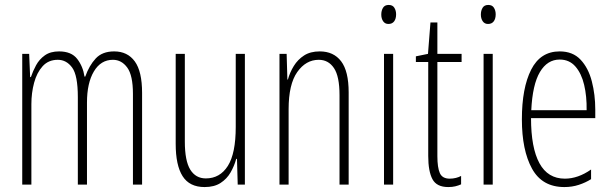

<svg xmlns="http://www.w3.org/2000/svg" viewBox="-20 -747 2474 777"><path d="M442 -539Q496 -539 525.5 -498.5Q555 -458 555 -371V0H518V-367Q518 -442 495 -473.5Q472 -505 437 -505Q388 -505 360 -458Q332 -411 332 -332V0H295V-354Q295 -442 272 -473.5Q249 -505 214 -505Q176 -505 152.5 -479Q129 -453 118 -412Q107 -371 107 -326V0H70V-529H98L102 -435H105Q113 -459 126 -483Q139 -507 161.5 -523Q184 -539 219 -539Q269 -539 292.5 -508.5Q316 -478 322 -437H325Q341 -482 367.5 -510.5Q394 -539 442 -539Z M971 -529V0H942L939 -104H936Q928 -75 913 -49Q898 -23 872.5 -6.5Q847 10 808 10Q747 10 719 -34Q691 -78 691 -165V-529H728V-174Q728 -96 750 -60.5Q772 -25 813 -25Q870 -25 902 -75.5Q934 -126 934 -233V-529Z M1274 -539Q1330 -539 1360.5 -499Q1391 -459 1391 -373V0H1354V-362Q1354 -438 1331.5 -471.5Q1309 -505 1270 -505Q1218 -505 1183 -455.5Q1148 -406 1148 -305V0H1111V-529H1140L1143 -425H1145Q1153 -454 1169 -480Q1185 -506 1210.5 -522.5Q1236 -539 1274 -539Z M1553 -727Q1569 -727 1576 -715.5Q1583 -704 1583 -689Q1583 -671 1575 -660.5Q1567 -650 1552 -650Q1538 -650 1530.5 -661Q1523 -672 1523 -688Q1523 -704 1530 -715.5Q1537 -727 1553 -727ZM1571 -529V0H1534V-529Z M1800 -24Q1813 -24 1825 -27Q1837 -30 1846 -35V-1Q1835 4 1822.5 7Q1810 10 1794 10Q1747 10 1730 -22Q1713 -54 1713 -116V-496H1663V-519L1712 -529L1722 -656H1750V-529H1848V-496H1750V-115Q1750 -69 1760 -46.5Q1770 -24 1800 -24Z M1956 -727Q1972 -727 1979 -715.5Q1986 -704 1986 -689Q1986 -671 1978 -660.5Q1970 -650 1955 -650Q1941 -650 1933.5 -661Q1926 -672 1926 -688Q1926 -704 1933 -715.5Q1940 -727 1956 -727ZM1974 -529V0H1937V-529Z M2245 -539Q2298 -539 2329.5 -505.5Q2361 -472 2375 -418Q2389 -364 2389 -303V-269H2129Q2129 -149 2163 -86.5Q2197 -24 2266 -24Q2319 -24 2372 -61V-22Q2350 -8 2322.5 1Q2295 10 2264 10Q2174 10 2133 -64.5Q2092 -139 2092 -264Q2092 -391 2129.5 -465Q2167 -539 2245 -539ZM2245 -506Q2195 -506 2165 -455.5Q2135 -405 2130 -301H2354Q2355 -357 2344 -403.5Q2333 -450 2308.5 -478Q2284 -506 2245 -506Z"/></svg>

Font: Noto Sans Gujarati UI ExtraCondensed ExtraLight
Style: Regular
Weight: 200
Width: 2
Designer: Jelle Bosma - Monotype Design Team, Universal Thirst
Foundry: Monotype Imaging Inc.
Version: Version 2.106; ttfautohint (v1.8.4.7-5d5b)